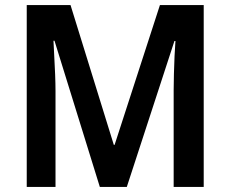

<svg xmlns="http://www.w3.org/2000/svg" viewBox="-20 -734 904 754"><path d="M372 0 194 -574H190Q191 -549 193 -514Q195 -479 196.5 -442Q198 -405 198 -376V0H85V-714H257L427 -165H430L608 -714H780V0H662V-380Q662 -408 663 -444Q664 -480 665.5 -514.5Q667 -549 669 -573H665L478 0Z"/></svg>

Font: Noto Sans Gurmukhi UI SemiCondensed SemiBold
Style: Regular
Weight: 600
Width: 4
Designer: Jelle Bosma - Monotype Design Team
Foundry: Monotype Imaging Inc.
Version: Version 2.004; ttfautohint (v1.8.4.7-5d5b)